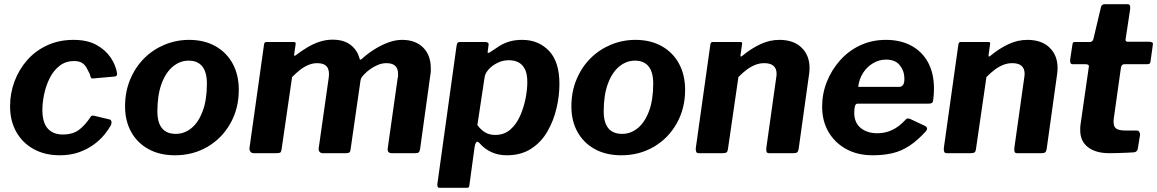

<svg xmlns="http://www.w3.org/2000/svg" viewBox="-20 -730 5515 915"><path d="M330 -540Q396 -540 439.5 -516Q483 -492 507.5 -455.5Q532 -419 538 -380Q538 -372 535.5 -369Q533 -366 523 -365L422 -356Q416 -355 413 -361Q410 -367 408 -377Q400 -394 392 -408Q384 -422 370.5 -430.5Q357 -439 333 -439Q293 -439 264 -416.5Q235 -394 217 -358Q199 -322 190.5 -281.5Q182 -241 182 -206Q182 -146 207.5 -117.5Q233 -89 279 -89Q326 -89 355.5 -110.5Q385 -132 414 -176Q418 -181 430 -178L501 -161Q508 -160 510.5 -153Q513 -146 509 -134Q498 -114 478 -89Q458 -64 427.5 -41.5Q397 -19 356.5 -4.5Q316 10 265 10Q194 10 140.5 -19.5Q87 -49 57.5 -101.5Q28 -154 28 -224Q28 -286 49.5 -343Q71 -400 110.5 -444.5Q150 -489 206 -514.5Q262 -540 330 -540Z M814 10Q741 10 687.5 -19.5Q634 -49 605 -101.5Q576 -154 576 -223Q576 -293 600.5 -351.5Q625 -410 667 -452Q709 -494 764.5 -517Q820 -540 881 -540Q954 -540 1007.5 -509.5Q1061 -479 1089.5 -425.5Q1118 -372 1118 -302Q1118 -213 1078 -142Q1038 -71 969 -30.5Q900 10 814 10ZM818 -92Q859 -92 892.5 -119.5Q926 -147 946 -200.5Q966 -254 966 -332Q966 -386 944 -413.5Q922 -441 879 -441Q838 -441 804 -413Q770 -385 750 -331Q730 -277 730 -199Q730 -146 752 -119Q774 -92 818 -92Z M1190 0Q1178 0 1173 -7.5Q1168 -15 1169 -25L1238 -516Q1239 -525 1242 -527.5Q1245 -530 1252 -530H1379Q1387 -530 1388.5 -526Q1390 -522 1388 -513L1382 -472Q1380 -459 1390 -467Q1420 -490 1448.5 -506.5Q1477 -523 1506 -532Q1535 -541 1565 -541Q1619 -541 1651.5 -515.5Q1684 -490 1694 -449Q1696 -444 1700.5 -446.5Q1705 -449 1713 -457Q1741 -481 1772 -499.5Q1803 -518 1834.5 -529Q1866 -540 1896 -540Q1960 -540 1996.5 -503.5Q2033 -467 2033 -405Q2033 -398 2033 -390.5Q2033 -383 2031 -374L1982 -20Q1980 -8 1975.5 -4Q1971 0 1958 0H1847Q1824 0 1828 -25L1875 -357Q1877 -362 1877 -368Q1877 -374 1877 -379Q1877 -403 1863.5 -416Q1850 -429 1822 -429Q1801 -429 1781.5 -421Q1762 -413 1745 -401Q1728 -389 1715 -375Q1708 -368 1703.5 -361Q1699 -354 1698 -346L1651 -20Q1650 -8 1645.5 -4Q1641 0 1628 0H1518Q1508 0 1502.5 -7Q1497 -14 1499 -25L1547 -363Q1551 -396 1537.5 -412.5Q1524 -429 1492 -429Q1471 -429 1451 -421Q1431 -413 1412 -398.5Q1393 -384 1372 -363L1322 -19Q1320 -6 1315.5 -3Q1311 0 1296 0H1190Z M2074 165Q2067 165 2065 158Q2063 151 2065 142L2156 -513Q2158 -524 2161.5 -527Q2165 -530 2178 -530H2288Q2299 -530 2304.5 -527Q2310 -524 2308 -513L2304 -483Q2303 -477 2308.5 -478Q2314 -479 2321 -485Q2340 -498 2360.5 -511Q2381 -524 2407.5 -532Q2434 -540 2469 -540Q2546 -540 2596 -488Q2646 -436 2646 -330Q2646 -273 2632 -213.5Q2618 -154 2588.5 -103Q2559 -52 2511 -21Q2463 10 2395 10Q2354 10 2321 -5.5Q2288 -21 2265 -48Q2255 -59 2249.5 -51.5Q2244 -44 2242 -31L2217 152Q2216 161 2213.5 163Q2211 165 2203 165H2074ZM2340 -87Q2383 -87 2412 -112.5Q2441 -138 2458.5 -177.5Q2476 -217 2484.5 -260Q2493 -303 2493 -339Q2493 -378 2481.5 -400.5Q2470 -423 2450.5 -433Q2431 -443 2405 -443Q2376 -443 2350 -430Q2324 -417 2307.5 -398Q2291 -379 2289 -359L2255 -134Q2272 -111 2292 -99Q2312 -87 2340 -87Z M2941 10Q2868 10 2814.5 -19.5Q2761 -49 2732 -101.5Q2703 -154 2703 -223Q2703 -293 2727.5 -351.5Q2752 -410 2794 -452Q2836 -494 2891.5 -517Q2947 -540 3008 -540Q3081 -540 3134.5 -509.5Q3188 -479 3216.5 -425.5Q3245 -372 3245 -302Q3245 -213 3205 -142Q3165 -71 3096 -30.5Q3027 10 2941 10ZM2945 -92Q2986 -92 3019.5 -119.5Q3053 -147 3073 -200.5Q3093 -254 3093 -332Q3093 -386 3071 -413.5Q3049 -441 3006 -441Q2965 -441 2931 -413Q2897 -385 2877 -331Q2857 -277 2857 -199Q2857 -146 2879 -119Q2901 -92 2945 -92Z M3310 0Q3300 0 3297.5 -7.5Q3295 -15 3296 -25L3365 -516Q3366 -525 3369 -527.5Q3372 -530 3379 -530H3507Q3513 -530 3515.5 -527.5Q3518 -525 3516 -517L3509 -467Q3508 -455 3519 -465Q3560 -499 3604 -519.5Q3648 -540 3694 -540Q3762 -540 3800 -503Q3838 -466 3838 -406Q3838 -399 3837.5 -392Q3837 -385 3836 -378L3786 -20Q3784 -8 3779 -4Q3774 0 3761 0H3646Q3635 0 3633 -7Q3631 -14 3632 -25L3679 -359Q3680 -365 3680.5 -370Q3681 -375 3681 -378Q3681 -403 3666.5 -416Q3652 -429 3622 -429Q3600 -429 3579.5 -421Q3559 -413 3539.5 -398.5Q3520 -384 3499 -363L3449 -19Q3447 -6 3441.5 -3Q3436 0 3422 0H3310Z M4139 10Q4067 10 4013 -19.5Q3959 -49 3928.5 -101Q3898 -153 3898 -222Q3898 -284 3920.5 -340.5Q3943 -397 3983.5 -442.5Q4024 -488 4079.5 -514Q4135 -540 4202 -540Q4271 -540 4322.5 -512.5Q4374 -485 4402.5 -433Q4431 -381 4431 -307Q4431 -294 4430 -280Q4429 -266 4427 -251Q4426 -243 4421 -239.5Q4416 -236 4404 -236H4067Q4057 -236 4054 -223Q4051 -210 4051 -193Q4051 -145 4082 -120Q4113 -95 4161 -95Q4199 -95 4232 -110.5Q4265 -126 4297 -161Q4302 -166 4307.5 -165.5Q4313 -165 4320 -162L4386 -131Q4406 -122 4393 -105Q4353 -61 4314.5 -35.5Q4276 -10 4233.5 0Q4191 10 4139 10ZM4266 -316Q4276 -316 4283 -324.5Q4290 -333 4290 -355Q4290 -391 4268.5 -418.5Q4247 -446 4203 -446Q4170 -446 4141 -429Q4112 -412 4093 -382.5Q4074 -353 4070 -316Z M4492 0Q4482 0 4479.5 -7.5Q4477 -15 4478 -25L4547 -516Q4548 -525 4551 -527.5Q4554 -530 4561 -530H4689Q4695 -530 4697.5 -527.5Q4700 -525 4698 -517L4691 -467Q4690 -455 4701 -465Q4742 -499 4786 -519.5Q4830 -540 4876 -540Q4944 -540 4982 -503Q5020 -466 5020 -406Q5020 -399 5019.5 -392Q5019 -385 5018 -378L4968 -20Q4966 -8 4961 -4Q4956 0 4943 0H4828Q4817 0 4815 -7Q4813 -14 4814 -25L4861 -359Q4862 -365 4862.5 -370Q4863 -375 4863 -378Q4863 -403 4848.5 -416Q4834 -429 4804 -429Q4782 -429 4761.5 -421Q4741 -413 4721.5 -398.5Q4702 -384 4681 -363L4631 -19Q4629 -6 4623.5 -3Q4618 0 4604 0H4492Z M5266 0Q5202 0 5165 -28.5Q5128 -57 5128 -109Q5128 -115 5128 -121Q5128 -127 5129 -134L5169 -412Q5170 -419 5165.5 -421.5Q5161 -424 5153 -424H5091Q5078 -424 5080 -446L5091 -519Q5092 -527 5095.5 -528.5Q5099 -530 5107 -530H5176Q5181 -530 5185.5 -534.5Q5190 -539 5191 -545L5227 -697Q5230 -710 5246 -710H5354Q5361 -710 5364 -705Q5367 -700 5366 -687L5344 -542Q5343 -537 5346 -534Q5349 -531 5354 -531H5457Q5465 -531 5470.5 -528Q5476 -525 5474 -517L5463 -437Q5462 -429 5458.5 -426.5Q5455 -424 5444 -424H5338Q5325 -424 5322 -408L5288 -166Q5287 -161 5287 -157Q5287 -153 5287 -148Q5287 -125 5300.5 -116.5Q5314 -108 5344 -108H5398Q5405 -108 5409.5 -101Q5414 -94 5413 -87L5403 -25Q5401 -6 5384 -4Q5367 -3 5345.5 -2Q5324 -1 5303 -0.5Q5282 0 5266 0Z"/></svg>

Font: Libre Franklin Thin
Style: Bold Italic
Weight: 700
Italic angle: -8°
Version: Version 3.000